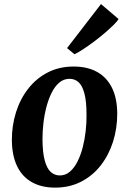

<svg xmlns="http://www.w3.org/2000/svg" viewBox="-20 -888 620 922"><path d="M333.5 -568.5Q400 -568.5 446.5 -542.5Q493 -516.5 517.8 -466.2Q542.5 -416 543 -343Q543 -271.5 522.8 -207.5Q502.5 -143.5 463.8 -93.8Q425 -44 369.5 -15.5Q314 13 244.5 13Q179.5 13 133 -13.2Q86.5 -39.5 62.2 -89.8Q38 -140 37 -212.5Q36.5 -284.5 56.8 -348.8Q77 -413 115.8 -462.5Q154.5 -512 209.5 -540.2Q264.5 -568.5 333.5 -568.5ZM314 -509.5Q286 -509.5 264.8 -491.5Q243.5 -473.5 228.2 -443Q213 -412.5 203 -374.5Q193 -336.5 188.5 -296.5Q184 -256.5 184 -219.5Q184.5 -154.5 195 -116.5Q205.5 -78.5 224 -62Q242.5 -45.5 267 -45.5Q294.5 -45.5 315.5 -63.5Q336.5 -81.5 352 -112Q367.5 -142.5 377.2 -180.5Q387 -218.5 391.5 -258.8Q396 -299 395.5 -336.5Q395.5 -402 385.2 -439.8Q375 -477.5 357 -493.5Q339 -509.5 314 -509.5ZM302 -657 465 -868.5 549.5 -796.5Q544 -786.5 526.2 -769Q508.5 -751.5 483.8 -730.2Q459 -709 431.8 -688.5Q404.5 -668 379.8 -651.8Q355 -635.5 337.5 -627.5Z"/></svg>

Font: Merriweather
Style: Bold Italic
Weight: 700
Italic angle: -7.8°
Version: Version 2.101